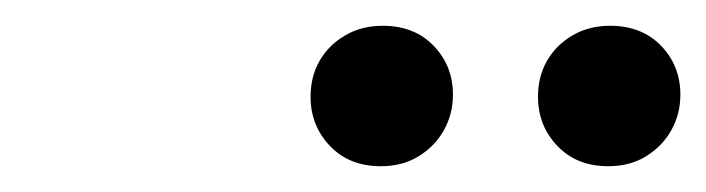

<svg xmlns="http://www.w3.org/2000/svg" viewBox="-20 -667 548 149"><path d="M275.5 -538Q251 -538 236 -553.8Q221 -569.5 221 -592Q221 -607.5 228 -619.8Q235 -632 247.8 -639.5Q260.5 -647 277 -647Q301.5 -647 316.5 -631.5Q331.5 -616 331.5 -593.5Q331.5 -578.5 324.5 -566Q317.5 -553.5 305 -545.8Q292.5 -538 275.5 -538ZM452 -538Q427.5 -538 412.5 -553.8Q397.5 -569.5 397.5 -592Q397.5 -607.5 404.5 -619.8Q411.5 -632 424.2 -639.5Q437 -647 453.5 -647Q478 -647 493 -631.5Q508 -616 508 -593.5Q508 -578.5 501 -566Q494 -553.5 481.5 -545.8Q469 -538 452 -538Z"/></svg>

Font: Newsreader 17pt
Style: Italic
Weight: 400
Italic angle: -17°
Version: Version 1.003